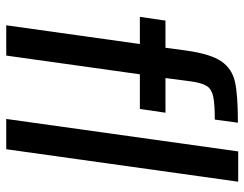

<svg xmlns="http://www.w3.org/2000/svg" viewBox="-104 -679 783 615"><g transform="rotate(90 287.5 -371.5)"><path d="M34 0ZM121 -428H34L46 -510H133L142 -577Q153 -655 176.5 -689Q200 -723 241.5 -732.5Q283 -742 373 -742L363 -668Q313 -668 289.5 -663Q266 -658 256 -643Q246 -628 241 -594L230 -510H341L329 -428H218L158 0H61ZM361 0 465 -743H562L458 0Z"/></g></svg>

Font: Assailand Medium
Style: Italic
Weight: 500
Italic angle: -8°
Designer: Hector Gatti with collaboration of the Omnibus-Type team
Foundry: Omnibus-Type
Version: Version 0.072;October 19, 2019;FontCreator 12.0.0.2547 64-bi